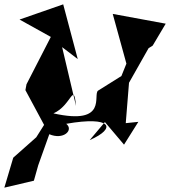

<svg xmlns="http://www.w3.org/2000/svg" viewBox="-29 -606 783 884"><path d="M454 -44 542 60 608 -45 550 -39 565 -225 655 -384 674 -396 734 -497 490 -542 553 -313 530 -256 423 -189C396 -172 472 -27 217 -84C300 -120 310 -234 321 -118L257 -389L329 -334L262 -586L61 -516L205 -436L93 -218L88 -191L174 -31L138 26L32 120L-9 258L127 226L147 155L198 12C263 40 312 -7 276 -36C486 -73 510 -16 384 39Z"/></svg>

Font: Asimov Silicon
Style: Regular
Weight: 400
Designer: Google
Version: Version 2.000980; 2014